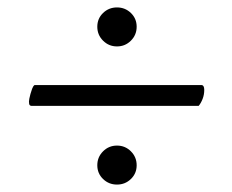

<svg xmlns="http://www.w3.org/2000/svg" viewBox="-20 -494 626 517"><path d="M64 -209Q62 -209 60 -211Q58 -213 58 -221Q58 -223 59 -228.5Q60 -234 62 -241Q64 -248 66.5 -255Q69 -262 73 -265H522Q530 -265 530 -252Q530 -239 525.5 -227.5Q521 -216 515 -209ZM242 -422Q242 -444 257.5 -459Q273 -474 295 -474Q317 -474 332.5 -459Q348 -444 348 -422Q348 -400 332.5 -384.5Q317 -369 295 -369Q273 -369 257.5 -384.5Q242 -400 242 -422ZM242 -49Q242 -71 257.5 -86.5Q273 -102 295 -102Q317 -102 332.5 -86.5Q348 -71 348 -49Q348 -27 332.5 -12Q317 3 295 3Q273 3 257.5 -12Q242 -27 242 -49Z"/></svg>

Font: Vermiglione Medium
Style: Regular
Weight: 500
Version: Version 1.000